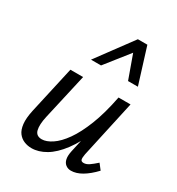

<svg xmlns="http://www.w3.org/2000/svg" viewBox="-172 -814 855 929"><g transform="rotate(30 256.0 -350.0)"><path d="M143 7Q121 7 101.5 -1Q82 -9 68.5 -26.5Q55 -44 51.5 -75Q48 -106 58 -152L117 -416H188L130 -160Q119 -111 126 -83Q133 -55 165 -55Q190 -55 221 -75.5Q252 -96 282.5 -139Q313 -182 340 -250.5Q367 -319 386 -416H427Q404 -302 371 -221.5Q338 -141 300 -90.5Q262 -40 222 -16.5Q182 7 143 7ZM363 6Q346 6 333.5 -3.5Q321 -13 317 -31Q313 -49 319 -77L394 -416H453L383 -97Q379 -76 381.5 -66.5Q384 -57 398 -57Q412 -57 427.5 -67.5Q443 -78 464 -97L488 -66Q455 -31 423.5 -12.5Q392 6 363 6ZM179 -508 326 -707H379L357 -662L235 -508ZM386 -508 331 -661 326 -707H379L441 -508Z"/></g></svg>

Font: Ysabeau Infant Medium
Style: Italic
Weight: 500
Italic angle: -12°
Designer: Christian Thalmann (Catharsis Fonts)
Version: Version 2.001;gftools[0.9.30]; featfreeze: ss01,ss02,lnum